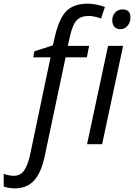

<svg xmlns="http://www.w3.org/2000/svg" viewBox="-132 -785 730 1045"><path d="M-50.8 240.2Q-85 240.2 -111.8 230V161.1Q-81.1 171.9 -57.1 171.9Q-21.5 171.9 -1 143.1Q19.5 114.3 32.2 55.2L143.1 -473.1H48.8L55.2 -505.9L155.8 -538.1L167 -586.9Q189.9 -684.6 229 -724.6Q269.5 -765.1 347.2 -765.1Q366.7 -765.1 394 -759.8Q421.4 -754.4 439 -747.1L418 -684.1Q379.9 -698.2 351.1 -698.2Q308.1 -698.2 285.4 -674.6Q262.7 -650.9 249 -587.9L236.8 -535.2H353L340.8 -473.1H225.1L111.8 63Q92.8 154.8 53.5 197.5Q14.2 240.2 -50.8 240.2ZM535.2 -733.9Q578.1 -733.9 578.1 -689.9Q578.1 -662.6 561.8 -644.3Q545.4 -626 524.7 -626Q503.9 -626 491.5 -638.2Q479 -650.4 479 -674.8Q479 -699.2 494.6 -716.6Q510.3 -733.9 535.2 -733.9ZM341.8 0 456.1 -535.2H538.1L423.8 0Z"/></svg>

Font: Open Sans Hebrew
Style: Italic
Weight: 400
Italic angle: -12°
Foundry: Ascender Corporation, Yanek Iontef
Version: Version 2.001;PS 002.001;hotconv 1.0.70;makeotf.lib2.5.58329